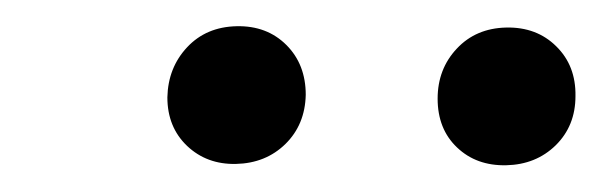

<svg xmlns="http://www.w3.org/2000/svg" viewBox="-20 -742 455 145"><path d="M106.4 -668.5Q106.9 -690.9 121.3 -706.3Q135.7 -721.7 158.7 -722.2Q181.6 -722.7 196.3 -708Q210.9 -693.4 210.9 -670.4Q210.4 -647.9 195.6 -633.3Q180.7 -618.7 158.2 -618.2Q136.2 -617.7 121.3 -631.8Q106.4 -646 106.4 -668.5ZM310.5 -667.5Q310.5 -689.9 325 -705.3Q339.4 -720.7 362.3 -721.2Q385.3 -721.7 400.1 -707Q415 -692.4 414.6 -669.4Q414.6 -647 399.7 -632.3Q384.8 -617.7 362.3 -617.2Q339.8 -616.7 325.2 -630.6Q310.5 -644.5 310.5 -667.5Z"/></svg>

Font: Roboto Condensed
Style: Italic
Weight: 400
Italic angle: -12°
Designer: Christian Robertson
Foundry: Google
Version: Version 3.0